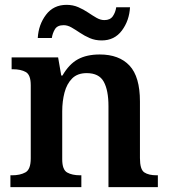

<svg xmlns="http://www.w3.org/2000/svg" viewBox="-20 -773 699 793"><path d="M23 0V-49H30Q63 -49 85 -61Q107 -73 107 -119V-421Q107 -464 86.5 -475.5Q66 -487 33 -487H28V-536H220L233 -461H238Q265 -508 301.5 -528Q338 -548 392 -548Q472 -548 515 -502Q558 -456 558 -354V-120Q558 -73 576 -61Q594 -49 627 -49H632V0H428V-335Q428 -400 408.5 -435.5Q389 -471 338 -471Q300 -471 278 -449Q256 -427 246.5 -391Q237 -355 237 -313V-115Q237 -72 257.5 -60.5Q278 -49 311 -49H316V0ZM400 -606Q373 -606 351 -615.5Q329 -625 310.5 -637.5Q292 -650 275.5 -659.5Q259 -669 243 -669Q217 -669 207 -652.5Q197 -636 194 -616H136Q139 -671 170 -712Q201 -753 255 -753Q281 -753 303 -743.5Q325 -734 343.5 -721.5Q362 -709 378.5 -699.5Q395 -690 411 -690Q435 -690 446 -706Q457 -722 460 -743H517Q514 -688 483.5 -647Q453 -606 400 -606Z"/></svg>

Font: Noto Serif Myanmar SemiBold
Style: Regular
Weight: 600
Designer: Ben Mitchell and the Monotype Design Team
Foundry: Monotype Imaging Inc.
Version: Version 2.106; ttfautohint (v1.8.4.7-5d5b)